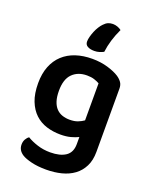

<svg xmlns="http://www.w3.org/2000/svg" viewBox="-166 -808 883 1101"><g transform="rotate(20 276.0 -258.0)"><path d="M274 -691Q287 -705 300 -710.5Q313 -716 329 -716Q343 -716 357 -711Q371 -706 381 -698Q345 -622 336 -549Q325 -543 310.5 -538.5Q296 -534 280 -534Q254 -534 238.5 -543Q223 -552 223 -571Q223 -584 227.5 -601Q232 -618 239 -635Q246 -652 255.5 -667Q265 -682 274 -691ZM369 -41Q349 -31 322.5 -24Q296 -17 261 -17Q216 -17 176 -29.5Q136 -42 106 -70Q76 -98 58.5 -142.5Q41 -187 41 -251Q41 -309 58.5 -353.5Q76 -398 108.5 -428Q141 -458 186 -473Q231 -488 286 -488Q338 -488 381.5 -475Q425 -462 451 -445Q469 -433 479.5 -418Q490 -403 490 -380V6Q490 57 471.5 94Q453 131 421 154.5Q389 178 346 189Q303 200 253 200Q201 200 162.5 190.5Q124 181 105 169Q72 148 72 113Q72 94 80 80Q88 66 99 59Q125 75 162 87Q199 99 241 99Q301 99 335 76Q369 53 369 2ZM282 -115Q311 -115 331.5 -123Q352 -131 367 -142V-368Q353 -376 334.5 -382Q316 -388 290 -388Q235 -388 201.5 -354.5Q168 -321 168 -251Q168 -213 176.5 -187Q185 -161 200.5 -145Q216 -129 237 -122Q258 -115 282 -115Z"/></g></svg>

Font: Baloo Chettan 2 SemiBold
Style: Regular
Weight: 600
Designer: Maithili Shingre, Unnati Kotecha and Ek Type
Foundry: Ek Type
Version: Version 1.640;hotconv 1.0.111;makeotfexe 2.5.65597; ttfautoh